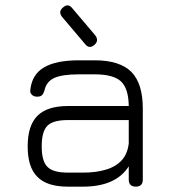

<svg xmlns="http://www.w3.org/2000/svg" viewBox="-20 -698 638 718"><path d="M290 0C290 0 234 0 234 0C182 0 144 -12 120 -36.5C95.5 -60.5 83.5 -98.5 83.5 -150.5C83.5 -150.5 83.5 -150.5 83.5 -150.5C83.5 -202.5 95.5 -240.5 120 -265C144.5 -289.5 182.5 -301.5 234 -301.5C234 -301.5 234 -301.5 234 -301.5C234 -301.5 461.5 -301.5 461.5 -301.5C461 -345.5 451 -376.5 432 -394C412.5 -411.5 380 -420 334 -420C334 -420 334 -420 334 -420C334 -420 276 -420 276 -420C233.5 -420 202.5 -415.5 183 -406.5C163.5 -397.5 151 -382 146.5 -360.5C146.5 -360.5 146.5 -360.5 146.5 -360.5C144 -352 141 -346 137.5 -342.5C133.5 -338.5 127.5 -336.5 119 -336.5C119 -336.5 119 -336.5 119 -336.5C110.5 -336.5 103.5 -339 99 -344C94 -348.5 92 -355 93.5 -363.5C93.5 -363.5 93.5 -363.5 93.5 -363.5C98 -401.5 115 -429 145.5 -446.5C175.5 -464 219 -472.5 276 -472.5C276 -472.5 276 -472.5 276 -472.5C276 -472.5 334 -472.5 334 -472.5C396.5 -472.5 442 -458 471 -429.5C499.5 -400.5 514 -355 514 -292.5C514 -292.5 514 -292.5 514 -292.5C514 -292.5 514 -26.5 514 -26.5C514 -9 505.5 0 488 0C488 0 488 0 488 0C470.5 0 461.5 -9 461.5 -26.5C461.5 -26.5 461.5 -26.5 461.5 -26.5C461.5 -26.5 461.5 -76 461.5 -76C429.5 -25.5 372.5 0 290 0C290 0 290 0 290 0ZM234 -52.5C234 -52.5 234 -52.5 234 -52.5C234 -52.5 290 -52.5 290 -52.5C322.5 -52.5 351 -56 375.5 -63.5C400 -70.5 419.5 -82 434.5 -98C449.5 -114 458.5 -135.5 461.5 -162C461.5 -162 461.5 -162 461.5 -162C461.5 -162 461.5 -249 461.5 -249C461.5 -249 234 -249 234 -249C197 -249 171.5 -242 157.5 -228C143 -213.5 136 -188 136 -150.5C136 -150.5 136 -150.5 136 -150.5C136 -113.5 143 -88 157.5 -74C171.5 -59.5 197 -52.5 234 -52.5ZM333 -530C333 -530 333 -530 333 -530C320 -519 308.5 -520 298 -533.5C298 -533.5 298 -533.5 298 -533.5C298 -533.5 212 -635 212 -635C202 -648 203 -659.5 215.5 -670C215.5 -670 215.5 -670 215.5 -670C228 -681.5 240 -680.5 250.5 -667C250.5 -667 250.5 -667 250.5 -667C250.5 -667 336.5 -565.5 336.5 -565.5C346 -552.5 345 -540.5 333 -530Z"/></svg>

Font: Jura-Fortis-Regular
Style: Regular
Weight: 500
Designer: Daniel Johnson, Alexei Vanyashin, Mirko Velimirovic
Foundry: Daniel Johnson
Version: ""